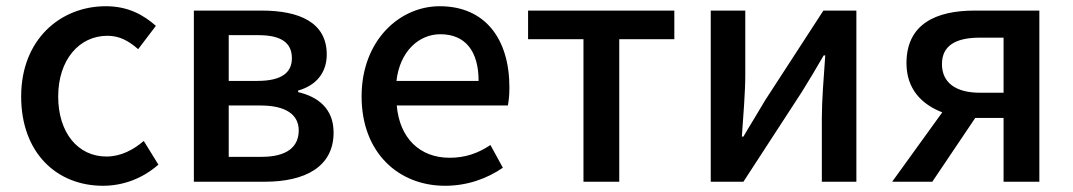

<svg xmlns="http://www.w3.org/2000/svg" viewBox="-20 -584 3447 617"><path d="M311 13C375 13 438 -10 489 -55L442 -131C409 -103 369 -81 322 -81C230 -81 167 -158 167 -274C167 -391 234 -469 325 -469C364 -469 393 -453 424 -426L481 -501C441 -536 392 -564 320 -564C175 -564 48 -458 48 -274C48 -93 162 13 311 13Z M603 0H831C959 0 1052 -47 1052 -158C1052 -235 1002 -273 938 -288V-293C998 -310 1030 -352 1030 -409C1030 -512 942 -550 821 -550H603ZM715 -324V-471H811C887 -471 918 -444 918 -397C918 -352 887 -324 807 -324ZM715 -80V-245H817C901 -245 940 -214 940 -165C940 -112 902 -80 821 -80Z M1410 13C1482 13 1545 -10 1596 -45L1556 -118C1516 -91 1474 -77 1425 -77C1329 -77 1264 -140 1255 -245H1612C1615 -260 1617 -279 1617 -303C1617 -459 1539 -564 1393 -564C1264 -564 1142 -454 1142 -274C1142 -93 1261 13 1410 13ZM1254 -324C1265 -420 1327 -474 1395 -474C1475 -474 1518 -420 1518 -324Z M1855 0H1970V-458H2147V-550H1677V-458H1855Z M2264 0H2369L2557 -289C2577 -321 2607 -371 2627 -406H2632C2627 -334 2621 -262 2621 -205V0H2732V-550H2626L2439 -262C2420 -229 2388 -178 2369 -145H2364C2369 -217 2375 -288 2375 -345V-550H2264Z M3112 -550C2988 -550 2893 -507 2893 -381C2893 -297 2943 -248 3008 -223L2847 0H2976L3114 -205H3205V0H3320V-550ZM3205 -286H3129C3052 -286 3007 -318 3007 -378C3007 -438 3052 -463 3129 -463H3205Z"/></svg>

Font: Spoqa Han Sans Neo Medium
Style: Regular
Weight: 500
Designer: [Spoqa Han Sans Neo] Dong-huui Kim  Younghwa Kang  Yujin Lee  [Noto Sans] Ryoko NISHIZUKA  (kana & ideographs); Paul D. 
Foundry: Spoqa (http://www.spoqa-han-sans.com)
Version: Version 1.000